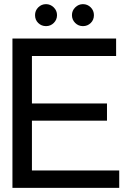

<svg xmlns="http://www.w3.org/2000/svg" viewBox="-20 -896 635 926"><path d="M555 -74V10H40V-710H540V-626H134V-397H496V-314H134V-74ZM149 -823Q149 -845 164.5 -860.5Q180 -876 202 -876Q223 -876 239 -860.5Q255 -845 255 -823Q255 -801 239.5 -785.5Q224 -770 202 -770Q180 -770 164.5 -785Q149 -800 149 -823ZM327 -823Q327 -845 343 -860.5Q359 -876 380 -876Q402 -876 417.5 -860.5Q433 -845 433 -823Q433 -800 417.5 -785Q402 -770 380 -770Q358 -770 342.5 -785.5Q327 -801 327 -823Z"/></svg>

Font: AtCorfu Sans
Style: AtCorfu Sans Regular
Weight: 400
Designer: Kostas Teopoulos
Foundry: Kostas Teopoulos
Version: Version 1.00 July 8, 2025, initial release